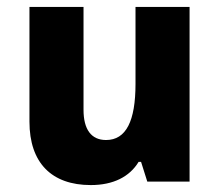

<svg xmlns="http://www.w3.org/2000/svg" viewBox="-20 -524 635 554"><path d="M527 -504H371V-282C371 -175 344 -120 286 -120C243 -120 221 -151 221 -207V-504H65V-173C65 -54 129 10 242 10C307 10 354 -14 380 -57H387L405 0H527Z"/></svg>

Font: Noto Sans Armenian SemiCondensed Extra
Style: Regular
Weight: 800
Width: 4
Designer: Monotype Design Team
Foundry: Monotype Imaging Inc.
Version: Version 1.901